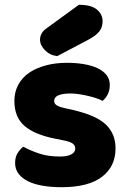

<svg xmlns="http://www.w3.org/2000/svg" viewBox="-20 -764 532 801"><path d="M462 -145Q462 -69 405 -26Q348 17 237 17Q195 17 159 11Q123 5 97.5 -7.5Q72 -20 57.5 -39Q43 -58 43 -84Q43 -108 53 -124.5Q63 -141 77 -152Q106 -136 143.5 -123.5Q181 -111 230 -111Q261 -111 277.5 -120Q294 -129 294 -144Q294 -158 282 -166Q270 -174 242 -179L212 -185Q125 -202 82.5 -238.5Q40 -275 40 -343Q40 -380 56 -410Q72 -440 101 -460Q130 -480 170.5 -491Q211 -502 260 -502Q297 -502 329.5 -496.5Q362 -491 386 -480Q410 -469 424 -451.5Q438 -434 438 -410Q438 -387 429.5 -370.5Q421 -354 408 -343Q400 -348 384 -353.5Q368 -359 349 -363.5Q330 -368 310.5 -371Q291 -374 275 -374Q242 -374 224 -366.5Q206 -359 206 -343Q206 -332 216 -325Q226 -318 254 -312L285 -305Q381 -283 421.5 -244.5Q462 -206 462 -145ZM309 -744Q361 -744 384.5 -724Q408 -704 408 -676Q408 -650 394 -632.5Q380 -615 348 -598L219 -530Q189 -533 168 -554Q147 -575 147 -599Q147 -611 153 -623Q159 -635 173 -645Z"/></svg>

Font: Baloo Chettan
Style: Regular
Weight: 400
Designer: Maithili Shingre and Ek Type
Foundry: Ek Type
Version: Version 1.443;PS 1.000;hotconv 16.6.51;makeotf.lib2.5.65220;